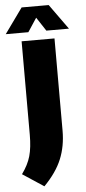

<svg xmlns="http://www.w3.org/2000/svg" viewBox="-116 -988 537 1201"><g transform="rotate(-5 152.5 -387.5)"><path d="M-20.5 88.5Q19.5 33.5 34.5 -20Q49.5 -73.5 49.5 -152.5V-740H256V-160.5Q256 -63.5 223.2 16.5Q190.5 96.5 112.5 176ZM351.5 -793H209.5L153 -879L96.5 -793H-45.5L68 -951H238Z"/></g></svg>

Font: Encode Sans Semi Condensed Black
Style: Regular
Weight: 900
Width: 4
Designer: Multiple Designers
Foundry: Impallari Type
Version: Version 2.000